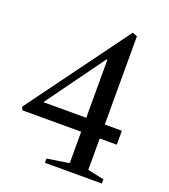

<svg xmlns="http://www.w3.org/2000/svg" viewBox="-141 -882 865 983"><g transform="rotate(20 291.0 -390.0)"><path d="M338 -42V-213H18L10 -230L413 -780L439 -770V-289H532V-213H439V-42L528 -23V0H218V-23ZM338 -289V-606H334L107 -293L108 -289Z"/></g></svg>

Font: Libre Caslon Text
Style: Regular
Weight: 400
Designer: Pablo Impallari, Rodrigo Fuenzalida
Foundry: Pablo Impallari, Rodrigo Fuenzalida
Version: Version 1.002